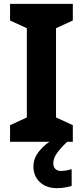

<svg xmlns="http://www.w3.org/2000/svg" viewBox="-20 -734 429 994"><path d="M357 0H32V-86L119 -126V-588L32 -628V-714H357V-628L270 -588V-126L357 -86ZM256 111Q256 131 267 141Q278 151 295 151Q311 151 326 148Q341 145 351 142V229Q335 233 317 236.5Q299 240 275 240Q219 240 186 208.5Q153 177 153 128Q153 84 185 46Q217 8 263 -17L328 0Q294 32 275 58.5Q256 85 256 111Z"/></svg>

Font: Noto Sans Tamil
Style: Bold
Weight: 700
Designer: Jelle Bosma - Monotype Design Team
Foundry: Monotype Imaging Inc.
Version: Version 2.004; ttfautohint (v1.8.4.7-5d5b)